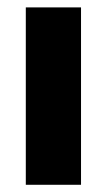

<svg xmlns="http://www.w3.org/2000/svg" viewBox="-20 -512 296 532"><path d="M51.5 0V-491.5H204.5V0Z"/></svg>

Font: Anek Odia
Style: Bold
Weight: 700
Designer: Yesha Goshar & Mahesh Sahu (Odia), Yesha Goshar (Latin)
Foundry: Ek Type
Version: Version 1.003